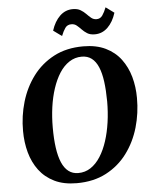

<svg xmlns="http://www.w3.org/2000/svg" viewBox="-63 -1018 854 1079"><g transform="rotate(-5 364.0 -478.0)"><path d="M326.5 10Q253 10 200.8 -15.5Q148.5 -41 115.2 -85.2Q82 -129.5 66.2 -187Q50.5 -244.5 50.5 -308.5Q50 -392.5 73.5 -472Q97 -551.5 144.2 -614.8Q191.5 -678 262.5 -715.5Q333.5 -753 428.5 -753Q502 -753 554.5 -727.5Q607 -702 640 -657.8Q673 -613.5 688.8 -557Q704.5 -500.5 704.5 -438Q705 -352.5 681.8 -272.2Q658.5 -192 611.2 -128.5Q564 -65 492.8 -27.5Q421.5 10 326.5 10ZM339.5 -46Q378.5 -46 409.8 -66.8Q441 -87.5 464.8 -124.8Q488.5 -162 504.2 -210.8Q520 -259.5 528 -316.2Q536 -373 536 -433Q535.5 -496.5 529 -545.2Q522.5 -594 508.2 -627.5Q494 -661 471 -678.5Q448 -696 415 -696Q376.5 -696 344.8 -675.2Q313 -654.5 289.5 -617.8Q266 -581 250 -532.5Q234 -484 226.2 -428Q218.5 -372 218.5 -313.5Q218.5 -249 225.5 -199.2Q232.5 -149.5 247 -115.5Q261.5 -81.5 284.5 -63.8Q307.5 -46 339.5 -46ZM500 -814.5Q474 -814.5 457.2 -825Q440.5 -835.5 428 -848.8Q415.5 -862 403 -872.2Q390.5 -882.5 373 -882.5Q350 -882.5 337.8 -864.8Q325.5 -847 315.5 -821L268 -855.5Q284.5 -907 315.5 -936.8Q346.5 -966.5 388.5 -966.5Q415 -966.5 432 -956.2Q449 -946 461.8 -932.8Q474.5 -919.5 487 -909.2Q499.5 -899 516 -898.5Q538 -898 550.5 -916.2Q563 -934.5 573 -960.5L620 -926Q604 -874.5 573 -844.5Q542 -814.5 500 -814.5Z"/></g></svg>

Font: Merriweather 28pt ExtraBold
Style: Italic
Weight: 800
Italic angle: -7.8°
Version: Version 2.101